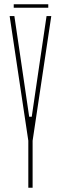

<svg xmlns="http://www.w3.org/2000/svg" viewBox="-20 -875 284 895"><path d="M112 0V-218V-219L25 -800H47L83 -556L116 -331H128L161 -556L197 -800H219L132 -219V-218V0ZM44 -855H205V-839H44Z"/></svg>

Font: Big Shoulders Display SC Thin
Style: Regular
Weight: 100
Designer: Patric King
Foundry: XO Type Co
Version: Version 2.002